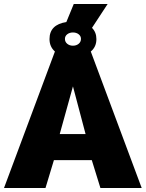

<svg xmlns="http://www.w3.org/2000/svg" viewBox="-28 -938 727 958"><path d="M509 -918 431 -799Q453 -777 453 -743Q453 -704 425 -681L679 0H473L430 -139H241L199 0H-8L246 -681Q219 -705 219 -743Q219 -815 303 -828L340 -918ZM399 -269 336 -507 270 -269ZM296 -744Q296 -729 307.5 -719.5Q319 -710 336 -710Q353 -710 364.5 -719.5Q376 -729 376 -744Q376 -758 364.5 -767Q353 -776 336 -776Q319 -776 307.5 -767Q296 -758 296 -744Z"/></svg>

Font: Raleway
Style: Heavy
Weight: 900
Designer: Matt McInerney, Pablo Impallari, Rodrigo Fuenzalida
Foundry: Matt McInerney, Pablo Impallari, Rodrigo Fuenzalida
Version: Version 2.001